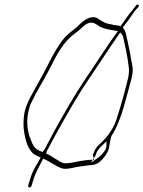

<svg xmlns="http://www.w3.org/2000/svg" viewBox="-20 -740 632 846"><path d="M89 -249C82 -217 82 -180 87 -154C91 -129 100 -96 111 -82V-81H112C123 -62 134 -57 159 -46L154 -36C148 -25 142 -16 137 -7C125 14 117 33 112 52L104 77V78C104 80 106 86 108 86C114 86 118 83 119 79L127 52C135 24 153 -7 165 -31L170 -41C201 -28 222 -10 250 1C264 6 279 4 298 0C321 -6 350 -8 373 -12H374C396 -12 412 -19 425 -32C439 -47 451 -60 459 -83C461 -93 464 -112 467 -126L471 -141C492 -172 511 -219 526 -271C533 -296 554 -372 560 -396C567 -426 566 -441 560 -466C556 -493 549 -529 543 -555C535 -586 536 -601 521 -619C535 -636 555 -663 565 -679C570 -687 575 -694 580 -699C584 -703 591 -708 592 -714C592 -716 591 -720 585 -720C583 -720 583 -719 581 -718C573 -708 566 -699 557 -687L556 -686H555C542 -669 524 -642 510 -623L505 -627H503C487 -629 474 -631 459 -635C437 -639 422 -652 407 -661C378 -673 349 -651 325 -627V-626L309 -613C303 -608 296 -602 287 -595C257 -572 234 -534 210 -491C185 -441 153 -382 126 -334C110 -305 97 -282 89 -249ZM106 -252C109 -264 112 -276 118 -288C141 -337 173 -387 198 -435C229 -497 258 -556 311 -593V-594C323 -601 332 -610 344 -621C353 -630 365 -639 380 -640C394 -642 405 -632 410 -629H411C429 -614 458 -610 488 -605L500 -603L490 -590C445 -528 401 -457 356 -392C308 -320 264 -244 220 -164L178 -85C175 -80 171 -74 167 -70C132 -83 126 -97 115 -126C102 -157 94 -202 106 -252ZM184 -63 185 -70C186 -75 186 -76 189 -79L232 -159C276 -237 318 -313 367 -385C412 -451 458 -523 503 -587L510 -597C515 -591 522 -584 523 -575C531 -539 541 -495 546 -455C549 -434 550 -421 544 -394C532 -344 512 -271 497 -226C486 -185 464 -153 444 -130C424 -107 402 -95 394 -69V-68L389 -58C389 -57 389 -55 390 -52L393 -43L402 -57L405 -66V-67C411 -79 419 -89 428 -97L449 -117V-101C450 -96 448 -92 448 -90C447 -85 444 -80 443 -78C434 -64 424 -53 411 -44L380 -23L389 -36H379C373 -35 365 -35 358 -34C341 -32 317 -28 302 -24L279 -21C259 -18 247 -26 235 -34C215 -44 205 -55 184 -63ZM389 -36H395L393 -43Z"/></svg>

Font: Stray Cat
Style: ExLtCnObl
Weight: 200
Version: Version 1.0